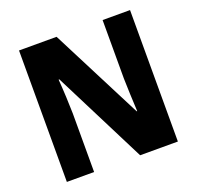

<svg xmlns="http://www.w3.org/2000/svg" viewBox="-125 -847 1005 980"><g transform="rotate(-20 377.5 -357.0)"><path d="M679 0V-714H530V-396C531 -344 534 -279 537 -217H534L280 -714H76V0H224V-319C223 -372 220 -441 215 -505H219L474 0Z"/></g></svg>

Font: Noto Sans Thai SemCond ExtBd
Style: Regular
Weight: 800
Width: 4
Designer: Monotype Design Team
Foundry: Monotype Imaging Inc.
Version: Version 2.002